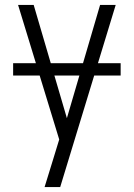

<svg xmlns="http://www.w3.org/2000/svg" viewBox="-20 -540 540 775"><path d="M160 215Q168 188 176.5 161.5Q185 135 193 108L219 23L53 -520H116L250 -63L384 -520H447L223 215ZM33 -235V-285H467V-235Z"/></svg>

Font: Iosevka Fixed Light
Style: Regular
Weight: 300
Monospace: yes
Designer: Belleve Invis
Foundry: Belleve Invis
Version: Version 32.3.0